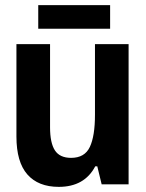

<svg xmlns="http://www.w3.org/2000/svg" viewBox="-20 -718 570 748"><path d="M209 10Q129 10 86.5 -38.5Q44 -87 44 -186V-546H175V-222Q175 -161 194 -132Q213 -103 257 -103Q310 -103 330 -145.5Q350 -188 350 -271V-546H481V0H376L359 -70H351Q309 10 209 10ZM129 -606V-698H409V-606Z"/></svg>

Font: Noto Sans Mono Condensed
Style: Bold
Weight: 700
Width: 3
Designer: Monotype Design Team
Foundry: Monotype Imaging Inc.
Version: Version 2.014